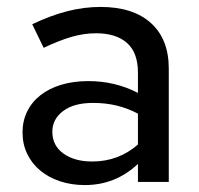

<svg xmlns="http://www.w3.org/2000/svg" viewBox="-20 -525 575 554"><path d="M225 9Q186 9 153 -2Q120 -13 96 -33Q72 -53 58.5 -81Q45 -109 45 -143Q45 -176 58.5 -203.5Q72 -231 97 -250.5Q122 -270 157 -280.5Q192 -291 235 -291Q312 -291 378 -257V-316Q378 -373 346.5 -401Q315 -429 257 -429Q222 -429 186 -418.5Q150 -408 106 -387Q98 -404 89.5 -421Q81 -438 73 -455Q125 -480 173.5 -492.5Q222 -505 270 -505Q364 -505 415.5 -458.5Q467 -412 467 -327V0H378V-52Q313 9 225 9ZM131 -145Q131 -105 163 -82Q195 -59 246 -59Q322 -59 378 -108V-197Q320 -228 250 -228H248Q193 -228 162 -204.5Q131 -181 131 -145Z"/></svg>

Font: Rosa Sans
Style: Regular
Weight: 400
Designer: Pentagram / MCKL
Foundry: Pentagram / MCKL
Version: Version 1.005;September 16, 2019;FontCreator 11.5.0.2425 64-